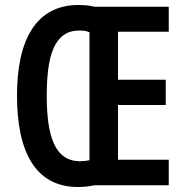

<svg xmlns="http://www.w3.org/2000/svg" viewBox="-20 -741 743 768"><path d="M294 -721C125 -721 48 -583 48 -359C48 -136 120 7 292 7C318 7 338 4 358 0H655V-102H452V-321H643V-422H452V-614H655V-714H358C339 -719 318 -721 294 -721ZM296 -619C311 -619 328 -617 338 -612V-100C329 -98 312 -96 298 -96C200 -98 167 -194 167 -358C167 -521 198 -618 296 -619Z"/></svg>

Font: Noto Sans Sinhala UI ExtraCondensed SemiBold
Style: Regular
Weight: 600
Width: 2
Designer: Jelle Bosma - Monotype Design Team
Foundry: Monotype Imaging Inc.
Version: Version 2.006